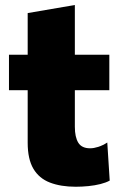

<svg xmlns="http://www.w3.org/2000/svg" viewBox="-20 -714 470 749"><path d="M275.5 14.5Q217 14.5 174.8 -1.8Q132.5 -18 110.2 -55.8Q88 -93.5 88 -157Q88 -184 88 -213.5Q88 -243 88 -278.2Q88 -313.5 88 -357Q88 -400.5 88 -455.5Q88 -515.5 88 -564Q88 -612.5 88 -663L272 -694.5Q272 -654.5 272 -617.8Q272 -581 272 -542Q272 -503 272 -455.5V-219.5Q272 -179 285.5 -157.2Q299 -135.5 331.5 -135.5Q346 -135.5 363.2 -141Q380.5 -146.5 398.5 -158L408 -9.5Q393.5 -1.5 371.8 4Q350 9.5 324.8 12Q299.5 14.5 275.5 14.5ZM15 -362V-500.5H406.5V-362Q361.5 -362 316.2 -362Q271 -362 229 -362H144.5Z"/></svg>

Font: Commissioner Thin ExtraBold
Style: Regular
Weight: 800
Version: Version 1.000